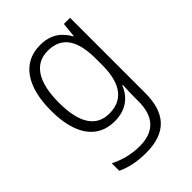

<svg xmlns="http://www.w3.org/2000/svg" viewBox="-226 -647 992 992"><g transform="rotate(-45 270.5 -151.0)"><path d="M252 -542C122 -542 52 -437 52 -262C52 -84 124 10 246 10C324 10 378 -27 405 -94H409C407 -64 406 -35 406 -8V24C406 133 354 192 247 192C184 192 128 176 82 152V207C127 228 179 240 246 240C397 240 461 160 461 18V-532H416L408 -452H405C375 -507 328 -542 252 -542ZM259 -493C365 -493 406 -417 406 -287V-241C406 -126 368 -38 255 -38C160 -38 110 -113 110 -262C110 -407 158 -493 259 -493Z"/></g></svg>

Font: Noto Sans Gujarati UI SemiCondensed Light
Style: Regular
Weight: 300
Width: 4
Designer: Jelle Bosma - Monotype Design Team, Universal Thirst
Foundry: Monotype Imaging Inc.
Version: Version 2.106